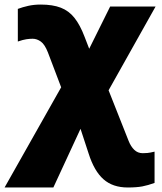

<svg xmlns="http://www.w3.org/2000/svg" viewBox="-46 -582 712 842"><path d="M132.8 -562Q185.1 -562 220.5 -548.3Q255.9 -534.7 280.5 -503.7Q305.2 -472.7 325.2 -419.9L345.2 -368.2L437 -553.2H636.2L430.2 -186L518.1 36.1Q527.8 60.5 543 75.2Q558.1 89.8 580.1 89.8Q588.9 89.8 600.3 88.9Q611.8 87.9 631.8 83V220.2Q603.5 230.5 578.4 235.4Q553.2 240.2 514.2 240.2Q448.7 240.2 408 204.3Q367.2 168.5 342.8 91.8L307.1 -17.1L188 240.2H-25.9L222.2 -199.2L164.1 -352.1Q150.4 -387.2 133.1 -399.7Q115.7 -412.1 97.2 -412.1Q84.5 -412.1 69.6 -409.9Q54.7 -407.7 32.2 -399.9V-543Q53.2 -550.8 78.1 -556.4Q103 -562 132.8 -562Z"/></svg>

Font: Open Sans ExtraBold
Style: Regular
Weight: 800
Designer: Monotype Design Team
Foundry: Monotype Imaging Inc.
Version: Version 3.003; ttfautohint (v1.8.4)